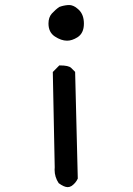

<svg xmlns="http://www.w3.org/2000/svg" viewBox="-20 -748 540 781"><path d="M257.3 -727.5Q258.8 -727.5 260.7 -727.5Q262.7 -727.5 265.4 -727.3Q268.1 -727.1 271.7 -726.1Q275.4 -725.1 279.1 -723.4Q282.7 -721.7 286.1 -719.7Q293.9 -714.4 301.3 -707.5Q321.3 -687.5 321.3 -651.9Q321.3 -612.8 294.9 -596.2Q272.9 -582.5 252.9 -582.5Q229 -582.5 203.1 -599.6Q177.2 -616.7 177.2 -652.3Q177.2 -677.7 190.9 -692.9Q205.6 -709 221.2 -719.7Q238.3 -726.1 257.3 -727.5ZM255.4 13.2Q240.7 13.2 218.8 -2.9Q202.1 -27.8 202.1 -57.6Q202.1 -62.5 202.6 -67.4L194.8 -455.1L221.2 -481.9H223.6Q259.3 -481.9 269.5 -471.7L285.6 -455.6L296.4 -21.5Q287.6 -2.4 270.5 8.8Q263.2 13.2 255.4 13.2Z"/></svg>

Font: Bakudai
Style: Medium
Weight: 500
Version: Version 1.48